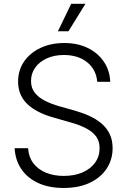

<svg xmlns="http://www.w3.org/2000/svg" viewBox="-20 -961 659 994"><path d="M309.6 12.2Q233.9 12.2 178 -13.4Q122.1 -39.1 90.6 -85.4Q59.1 -131.8 55.7 -193.8H125.5Q128.4 -147.9 152.6 -116Q176.8 -84 217.5 -67.1Q258.3 -50.3 309.6 -50.3Q364.7 -50.3 406.5 -68.1Q448.2 -85.9 471.9 -118.4Q495.6 -150.9 495.6 -193.8Q495.6 -229.5 478 -253.9Q460.4 -278.3 426.8 -296.1Q393.1 -314 344.2 -327.6L259.8 -351.6Q167.5 -377.4 120.6 -423.1Q73.7 -468.8 73.7 -538.6Q73.7 -597.7 104.7 -642.6Q135.7 -687.5 189.7 -712.9Q243.7 -738.3 312.5 -738.3Q382.3 -738.3 434.8 -712.4Q487.3 -686.5 517.8 -641.4Q548.3 -596.2 550.8 -537.6H483.4Q478 -601.1 431.2 -638.7Q384.3 -676.3 310.5 -676.3Q261.2 -676.3 222.7 -658.9Q184.1 -641.6 162.4 -611.1Q140.6 -580.6 140.6 -541.5Q140.6 -505.9 159.9 -481.2Q179.2 -456.5 212.2 -439.7Q245.1 -422.9 286.1 -411.1L364.3 -389.2Q404.8 -377.9 440.7 -361.8Q476.6 -345.7 504.2 -322.8Q531.7 -299.8 547.4 -268.1Q563 -236.3 563 -194.3Q563 -134.8 532.2 -88.1Q501.5 -41.5 444.6 -14.6Q387.7 12.2 309.6 12.2ZM279.8 -799.3 348.6 -941.4H422.4L334.5 -799.3Z"/></svg>

Font: Inter 20pt Light
Style: Regular
Weight: 300
Version: Version 4.001;git-66647c0bb